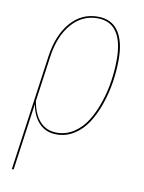

<svg xmlns="http://www.w3.org/2000/svg" viewBox="-82 -586 628 837"><g transform="rotate(10 232.0 -167.5)"><path d="M283.2 -527.8Q343.8 -527.8 374.3 -484.1Q404.8 -440.4 404.8 -358.9Q404.8 -310.1 397.2 -260.3Q389.6 -210.4 373 -161.6Q356.4 -112.8 332.5 -75Q308.6 -37.1 272.7 -13.9Q236.8 9.3 194.3 9.3Q147.5 9.3 117.9 -20.8Q88.4 -50.8 78.6 -104.5L37.1 190.9L28.8 192.9L100.6 -318.8Q114.3 -415.5 162.8 -471.7Q211.4 -527.8 283.2 -527.8ZM194.3 1.5Q235.4 1.5 269.8 -21.5Q304.2 -44.4 327.1 -81.5Q350.1 -118.7 366.2 -166.7Q382.3 -214.8 389.4 -263.4Q396.5 -312 396.5 -358.9Q396.5 -437.5 368.2 -479Q339.8 -520.5 283.2 -520.5Q214.8 -520.5 168 -465.8Q121.1 -411.1 108.4 -317.4L80.6 -118.7Q90.8 -60.1 119.6 -29.3Q148.4 1.5 194.3 1.5Z"/></g></svg>

Font: Fira Sans Compressed Eight
Style: Italic
Weight: 100
Width: 3
Italic angle: -8°
Designer: Carrois Corporate & Edenspiekermann AG
Foundry: Carrois Corporate GbR & Edenspiekermann AG
Version: Version 4.203;PS 004.203;hotconv 1.0.88;makeotf.lib2.5.64775